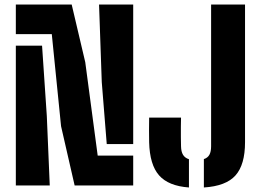

<svg xmlns="http://www.w3.org/2000/svg" viewBox="-20 -820 1144 849"><path d="M310 0 250 -262 209 -669H50V-800H297L357 -545L412 -132H569V0ZM50 0V-618H166L187 -307L200 0ZM452 -183 430 -457 418 -800H569V-183ZM815.5 9Q725 2.5 683.5 -44.5Q642 -91.5 639.5 -191Q639 -215 639 -245.5Q639 -276 639.5 -300H780.5Q780 -282 779.8 -259.2Q779.5 -236.5 779.8 -213.8Q780 -191 780.5 -173Q781 -149 789.5 -135.2Q798 -121.5 815.5 -116ZM881.5 9V-116.5Q898.5 -122 906 -135.8Q913.5 -149.5 913.5 -173V-800H1063.5V-191Q1063.5 -91.5 1021.2 -44.2Q979 3 881.5 9Z"/></svg>

Font: Big Shoulders Stencil Text Thin Black
Style: Regular
Weight: 900
Version: Version 2.001